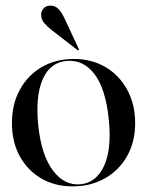

<svg xmlns="http://www.w3.org/2000/svg" viewBox="-20 -654 524 684"><path d="M243.5 -444Q306.5 -444 355.8 -415Q405 -386 433.2 -334.2Q461.5 -282.5 461.5 -215.5Q461.5 -148.5 432.8 -97.8Q404 -47 353.5 -18.5Q303 10 238.5 10Q175.5 10 126.8 -18.5Q78 -47 50.2 -97.8Q22.5 -148.5 22.5 -215.5Q22.5 -282.5 50.5 -334Q78.5 -385.5 128.2 -414.8Q178 -444 243.5 -444ZM266.5 2.5Q322 -2.5 350.2 -62Q378.5 -121.5 367.5 -229Q356.5 -337.5 316.8 -389.8Q277 -442 217.5 -437Q158.5 -432 132 -371.2Q105.5 -310.5 116.5 -205Q128 -100 168.8 -46.2Q209.5 7.5 266.5 2.5ZM211.5 -585 260 -481Q262 -477 261 -476Q258.5 -473.5 255.5 -476L164 -547Q148.5 -559 137.5 -572Q126.5 -585 126.5 -602.5Q126.5 -613.5 135 -623.8Q143.5 -634 160.5 -634Q177 -634 189 -621.2Q201 -608.5 211.5 -585Z"/></svg>

Font: Fraunces144ptRegular
Style: Regular
Weight: 400
Version: Version 1.000;[0bf87f6ff]